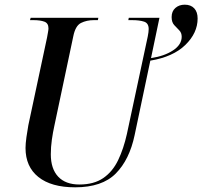

<svg xmlns="http://www.w3.org/2000/svg" viewBox="-20 -790 864 820"><path d="M301 10Q199 10 144 -34Q89 -78 89 -158Q89 -176 93 -205Q97 -234 101 -255L181 -630Q183 -642 185 -652.5Q187 -663 187 -669Q187 -691 169.5 -697.5Q152 -704 123 -704H108L111 -714H400L398 -704H381Q350 -704 326 -692Q302 -680 293 -635L212 -252Q206 -225 201.5 -193.5Q197 -162 197 -131Q197 -69 228.5 -35.5Q260 -2 319 -2Q381 -2 421 -29.5Q461 -57 484.5 -106Q508 -155 522 -218L611 -634Q615 -654 615 -666Q615 -691 595.5 -697.5Q576 -704 544 -704H528L530 -714H661L625 -542Q681 -550 718.5 -574.5Q756 -599 756 -633Q756 -650 745.5 -660.5Q735 -671 724 -683Q713 -695 713 -717Q713 -742 729 -756Q745 -770 769 -770Q795 -770 809.5 -754.5Q824 -739 824 -711Q824 -649 771.5 -598Q719 -547 622 -531L555 -213Q533 -108 474.5 -49Q416 10 301 10Z"/></svg>

Font: Noto Serif Display SemiCondensed Medium
Style: Italic
Weight: 500
Width: 4
Italic angle: -12°
Designer: Monotype Design Team
Foundry: Monotype Imaging Inc.
Version: Version 2.009